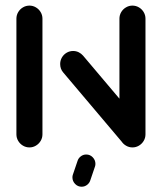

<svg xmlns="http://www.w3.org/2000/svg" viewBox="-20 -539 591 702"><path d="M87.8 0Q74.8 0 63.9 -6.5Q53 -13 46.5 -23.9Q40 -34.8 40 -47.8V-470.7Q40 -483.7 46.5 -494.6Q53 -505.6 63.9 -512Q74.8 -518.5 87.8 -518.5Q100.4 -518.5 111.3 -512Q122.2 -505.6 128.7 -494.6Q135.2 -483.7 135.2 -470.7V-47.8Q135.2 -34.8 128.7 -23.9Q122.2 -13 111.3 -6.5Q100.4 0 87.8 0ZM200 -304.8Q200 -317.8 206.3 -328.7Q212.6 -339.6 223.5 -346.1Q234.4 -352.6 247.4 -352.6Q258.1 -352.6 267.6 -348Q277 -343.3 283.7 -335.6L504.1 -74.8L431.5 -13.3L211.1 -274.1Q200 -287 200 -304.8ZM464.4 0Q451.5 0 440.6 -6.5Q429.6 -13 423.1 -23.9Q416.7 -34.8 416.7 -47.8V-470.7Q416.7 -483.7 423.1 -494.6Q429.6 -505.6 440.6 -512Q451.5 -518.5 464.1 -518.5Q477 -518.5 488 -512Q498.9 -505.6 505.4 -494.6Q511.9 -483.7 511.9 -470.7V-47.8Q511.9 -34.8 505.4 -23.9Q498.9 -13 488 -6.5Q477 0 464.4 0ZM244.8 109.6Q244.8 104.4 246.3 100L263.3 50Q266.3 39.6 275.2 32.8Q284.1 25.9 295.2 25.9Q309.3 25.9 319.1 36.1Q328.9 46.3 328.9 60Q328.9 65.2 327.4 69.6L310.4 119.6Q307.4 130 298.5 136.9Q289.6 143.7 278.5 143.7Q264.4 143.7 254.6 133.5Q244.8 123.3 244.8 109.6Z"/></svg>

Font: 26F Galaxy Sans Extra Bold
Style: Regular
Weight: 800
Designer: C₂₉H₂₅N₃O₅
Version: Version 1.100